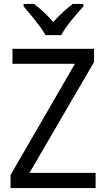

<svg xmlns="http://www.w3.org/2000/svg" viewBox="-20 -1057 545 984"><path d="M213 -877H294C316 -921 372 -985 407 -1024V-1037H353C320 -1012 287 -982 253 -944C222 -980 185 -1014 154 -1037H101V-1024C135 -985 190 -920 213 -877ZM470 -93V-171H131L462 -739V-807H44V-730H364L34 -160V-93Z"/></svg>

Font: Noto Sans Kannada UI SemiCondensed SemiBold
Style: Regular
Weight: 600
Width: 4
Designer: Jelle Bosma - Monotype Design Team
Foundry: Monotype Imaging Inc.
Version: Version 2.006